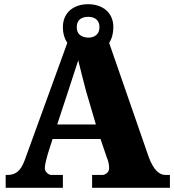

<svg xmlns="http://www.w3.org/2000/svg" viewBox="-20 -893 828 913"><path d="M7 0H279V-61H223C215 -61 193 -73 193 -93C193 -112 203 -144 207 -160L230 -232H458L489 -141C493 -133 499 -113 499 -93C499 -69 474 -61 469 -61H418V0H788V-61H767C740 -61 711 -81 687 -147L499 -689C512 -709 519 -734 519 -764C519 -835 466 -873 399 -873C332 -873 279 -835 279 -764C279 -734 287 -709 300 -689L97 -130C76 -73 48 -61 14 -61H7ZM399 -714C365 -716 345 -731 345 -764C345 -800 370 -813 399 -813C428 -813 453 -800 453 -764C453 -728 428 -714 399 -714ZM252 -301 304 -459C315 -493 340 -569 352 -606C363 -560 381 -492 390 -457L436 -301Z"/></svg>

Font: Noto Serif Lao Black
Style: Regular
Weight: 900
Designer: Monotype Design Team
Foundry: Monotype Imaging Inc.
Version: Version 2.003